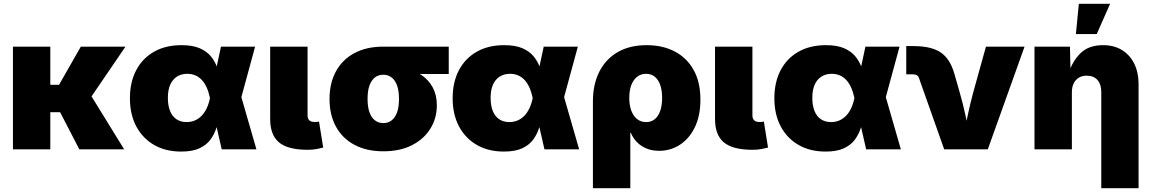

<svg xmlns="http://www.w3.org/2000/svg" viewBox="-20 -784 6046 1008"><path d="M244.1 -539.1V0H47.9V-539.1ZM638.7 -539.1 403.8 -194.8H207.5L203.1 -338.9H290L404.3 -539.1ZM396.5 0 291 -203.6 457 -283.7 631.8 0Z M931.2 11.7Q849.1 11.7 788.8 -23.2Q728.5 -58.1 695.3 -120.8Q662.1 -183.6 662.1 -268.1Q662.1 -353 695.1 -415.5Q728 -478 788.8 -512.5Q849.6 -546.9 932.6 -546.9Q991.2 -546.9 1028.3 -530.8Q1065.4 -514.6 1086.9 -488.5Q1108.4 -462.4 1119.6 -430.9Q1130.9 -399.4 1137.2 -369.1H1189.5L1246.1 -277.8L1326.2 0H1144L1082 -271Q1075.2 -303.2 1064.2 -326.7Q1053.2 -350.1 1038.3 -365.5Q1023.4 -380.9 1004.6 -388.7Q985.8 -396.5 963.4 -396.5Q931.2 -396.5 908.2 -381.3Q885.3 -366.2 873.3 -338.4Q861.3 -310.5 861.3 -270.5Q861.3 -230 872.8 -201.4Q884.3 -172.9 906.5 -158Q928.7 -143.1 959.5 -143.1Q983.4 -143.1 1003.2 -151.6Q1022.9 -160.2 1038.6 -176.3Q1054.2 -192.4 1065.2 -215.6Q1076.2 -238.8 1082 -268.1L1140.1 -539.1H1319.3L1245.6 -268.1L1189 -177.7H1133.3Q1126.5 -146.5 1116.2 -113.3Q1106 -80.1 1085.4 -51.8Q1064.9 -23.4 1028.1 -5.9Q991.2 11.7 931.2 11.7Z M1594.7 2.4Q1492.2 2.4 1445.3 -36.1Q1398.4 -74.7 1398.4 -159.2V-539.1H1594.7V-177.7Q1594.7 -161.1 1604 -152.3Q1613.3 -143.6 1630.9 -143.6Q1639.6 -143.6 1645.3 -144Q1650.9 -144.5 1654.8 -146L1676.8 -9.3Q1664.6 -5.9 1643.6 -1.7Q1622.6 2.4 1594.7 2.4Z M1992.7 10.3Q1904.8 10.3 1841.3 -23.4Q1777.8 -57.1 1743.9 -118.9Q1710 -180.7 1710 -264.6Q1710 -347.7 1743.7 -409.4Q1777.3 -471.2 1840.6 -505.1Q1903.8 -539.1 1991.7 -539.1H2335.9V-395.5H2097.7L1991.7 -391.6Q1966.3 -391.6 1948 -377.2Q1929.7 -362.8 1919.7 -335Q1909.7 -307.1 1909.7 -264.6Q1909.7 -222.7 1919.7 -194.6Q1929.7 -166.5 1948.5 -152.1Q1967.3 -137.7 1992.7 -137.7Q2017.6 -137.7 2036.1 -152.1Q2054.7 -166.5 2064.7 -194.6Q2074.7 -222.7 2074.7 -264.6Q2074.7 -307.1 2064.7 -335Q2054.7 -362.8 2036.1 -377.2Q2017.6 -391.6 1992.7 -391.6V-440.9Q2053.2 -440.9 2104.7 -428.2Q2156.2 -415.5 2193.8 -389.4Q2231.4 -363.3 2252.4 -324Q2273.4 -284.7 2273.4 -231Q2273.4 -163.6 2239.7 -108.9Q2206.1 -54.2 2143.3 -22Q2080.6 10.3 1992.7 10.3Z M2625.5 11.7Q2543.5 11.7 2483.2 -23.2Q2422.9 -58.1 2389.6 -120.8Q2356.4 -183.6 2356.4 -268.1Q2356.4 -353 2389.4 -415.5Q2422.4 -478 2483.2 -512.5Q2543.9 -546.9 2627 -546.9Q2685.5 -546.9 2722.7 -530.8Q2759.8 -514.6 2781.2 -488.5Q2802.7 -462.4 2814 -430.9Q2825.2 -399.4 2831.5 -369.1H2883.8L2940.4 -277.8L3020.5 0H2838.4L2776.4 -271Q2769.5 -303.2 2758.5 -326.7Q2747.6 -350.1 2732.7 -365.5Q2717.8 -380.9 2699 -388.7Q2680.2 -396.5 2657.7 -396.5Q2625.5 -396.5 2602.5 -381.3Q2579.6 -366.2 2567.6 -338.4Q2555.7 -310.5 2555.7 -270.5Q2555.7 -230 2567.1 -201.4Q2578.6 -172.9 2600.8 -158Q2623 -143.1 2653.8 -143.1Q2677.7 -143.1 2697.5 -151.6Q2717.3 -160.2 2732.9 -176.3Q2748.5 -192.4 2759.5 -215.6Q2770.5 -238.8 2776.4 -268.1L2834.5 -539.1H3013.7L2939.9 -268.1L2883.3 -177.7H2827.6Q2820.8 -146.5 2810.5 -113.3Q2800.3 -80.1 2779.8 -51.8Q2759.3 -23.4 2722.4 -5.9Q2685.5 11.7 2625.5 11.7Z M3092.8 204.1V-251Q3092.8 -341.3 3126.5 -407.7Q3160.2 -474.1 3223.1 -510.5Q3286.1 -546.9 3375 -546.9Q3459 -546.9 3522.5 -513.7Q3585.9 -480.5 3621.6 -416.7Q3657.2 -353 3657.2 -260.7Q3657.2 -176.8 3628.2 -116.5Q3599.1 -56.2 3549.8 -24.2Q3500.5 7.8 3440.4 7.8Q3403.3 7.8 3374 -4.4Q3344.7 -16.6 3324 -37.8Q3303.2 -59.1 3292 -86.9H3289.1V204.1ZM3372.1 -143.1Q3398.9 -143.1 3417.7 -158.4Q3436.5 -173.8 3446.3 -202.4Q3456.1 -231 3456.1 -270Q3456.1 -309.6 3446.3 -337.6Q3436.5 -365.7 3417.7 -381.1Q3398.9 -396.5 3372.1 -396.5Q3345.2 -396.5 3325.2 -381.1Q3305.2 -365.7 3294.4 -337.6Q3283.7 -309.6 3283.7 -270Q3283.7 -231.4 3294.4 -202.9Q3305.2 -174.3 3325 -158.7Q3344.7 -143.1 3372.1 -143.1Z M3930.2 2.4Q3827.6 2.4 3780.8 -36.1Q3733.9 -74.7 3733.9 -159.2V-539.1H3930.2V-177.7Q3930.2 -161.1 3939.5 -152.3Q3948.7 -143.6 3966.3 -143.6Q3975.1 -143.6 3980.7 -144Q3986.3 -144.5 3990.2 -146L4012.2 -9.3Q4000 -5.9 3979 -1.7Q3958 2.4 3930.2 2.4Z M4314.5 11.7Q4232.4 11.7 4172.1 -23.2Q4111.8 -58.1 4078.6 -120.8Q4045.4 -183.6 4045.4 -268.1Q4045.4 -353 4078.4 -415.5Q4111.3 -478 4172.1 -512.5Q4232.9 -546.9 4315.9 -546.9Q4374.5 -546.9 4411.6 -530.8Q4448.7 -514.6 4470.2 -488.5Q4491.7 -462.4 4502.9 -430.9Q4514.2 -399.4 4520.5 -369.1H4572.8L4629.4 -277.8L4709.5 0H4527.3L4465.3 -271Q4458.5 -303.2 4447.5 -326.7Q4436.5 -350.1 4421.6 -365.5Q4406.7 -380.9 4387.9 -388.7Q4369.1 -396.5 4346.7 -396.5Q4314.5 -396.5 4291.5 -381.3Q4268.6 -366.2 4256.6 -338.4Q4244.6 -310.5 4244.6 -270.5Q4244.6 -230 4256.1 -201.4Q4267.6 -172.9 4289.8 -158Q4312 -143.1 4342.8 -143.1Q4366.7 -143.1 4386.5 -151.6Q4406.2 -160.2 4421.9 -176.3Q4437.5 -192.4 4448.5 -215.6Q4459.5 -238.8 4465.3 -268.1L4523.4 -539.1H4702.6L4628.9 -268.1L4572.3 -177.7H4516.6Q4509.8 -146.5 4499.5 -113.3Q4489.3 -80.1 4468.8 -51.8Q4448.2 -23.4 4411.4 -5.9Q4374.5 11.7 4314.5 11.7Z M4937 0 4804.2 -375.5Q4801.3 -384.3 4793.7 -388.9Q4786.1 -393.6 4774.9 -393.6H4737.8V-542H4776.4Q4869.6 -542 4918.9 -508.5Q4968.3 -475.1 4990.7 -396L5019 -296.9Q5034.7 -242.2 5047.1 -185.5Q5059.6 -128.9 5071.8 -64.5H5037.6Q5049.8 -128.9 5062 -185.3Q5074.2 -241.7 5088.9 -296.9L5156.2 -539.1H5358.9L5166 0Z M5607.4 -299.3V0H5411.1V-539.1H5597.2L5600.6 -398.9H5590.3Q5609.9 -462.4 5652.6 -504.6Q5695.3 -546.9 5771 -546.9Q5829.1 -546.9 5870.8 -521Q5912.6 -495.1 5935.1 -449Q5957.5 -402.8 5957.5 -342.8V204.1H5761.7V-300.8Q5761.7 -341.3 5741.7 -364Q5721.7 -386.7 5685.1 -386.7Q5661.1 -386.7 5643.8 -376.2Q5626.5 -365.7 5616.9 -346.4Q5607.4 -327.1 5607.4 -299.3ZM5628.4 -605 5644 -764.2H5808.1L5737.8 -605Z"/></svg>

Font: Inter 18pt Black
Style: Regular
Weight: 900
Designer: Rasmus Andersson
Foundry: rsms
Version: Version 4.001;git-66647c0bb